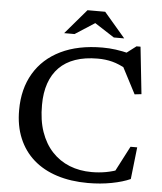

<svg xmlns="http://www.w3.org/2000/svg" viewBox="-59 -922 828 984"><g transform="rotate(5 355.0 -430.0)"><path d="M444 -46.5Q482 -46.5 518 -53Q554 -59.5 591 -74L555.5 -46.5L631.5 -193H666L647.5 -28.5Q609 -11 551.8 0Q494.5 11 429.5 11Q341.5 11 270.5 -11.8Q199.5 -34.5 149.5 -78.5Q99.5 -122.5 72.8 -186.5Q46 -250.5 46.5 -332Q46.5 -440 93.8 -520Q141 -600 230.2 -643.5Q319.5 -687 445 -687Q479.5 -687 512.8 -682.5Q546 -678 589 -667.5L556.5 -662L617.5 -708.5H638L664 -466.5L629 -462.5L547.5 -619L577 -587Q535 -610.5 500.2 -619.5Q465.5 -628.5 425.5 -628.5Q359.5 -628.5 310 -611.2Q260.5 -594 227.5 -560.5Q194.5 -527 177.8 -478.5Q161 -430 161 -367.5Q160.5 -289 181.2 -229.2Q202 -169.5 240 -128.8Q278 -88 330 -67.2Q382 -46.5 444 -46.5ZM387.5 -814.5H405.5L295.5 -743.5H242L351 -871H442L551 -743.5H497.5Z"/></g></svg>

Font: Newsreader 16pt Medium
Style: Regular
Weight: 500
Designer: Hugues Gentile
Foundry: Production Type
Version: Version 1.003